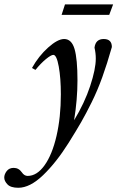

<svg xmlns="http://www.w3.org/2000/svg" viewBox="-107 -638 542 886"><path d="M177.2 -569.3 192.9 -617.7H415L397 -569.3ZM-22.5 228.5Q-57.6 228.5 -72.5 212.9Q-87.4 197.3 -87.4 181.6Q-87.4 166.5 -76.2 151.6Q-64.9 136.7 -43.9 136.7Q-20.5 136.7 -6.3 157.2Q4.9 173.8 20.5 173.8Q63.5 173.8 98.6 124.8Q133.8 75.7 153.8 -10.7Q173.8 -97.2 173.8 -202.6Q173.8 -277.3 164.1 -331.1Q154.3 -384.8 139.2 -384.8Q128.9 -384.8 105.2 -365.5Q81.5 -346.2 56.6 -315.4L40.5 -324.2Q71.3 -379.4 115.2 -418.7Q159.2 -458 189 -458Q223.6 -458 237.1 -411.6Q250.5 -365.2 250.5 -267.1Q250.5 -178.2 234.9 -83Q283.2 -162.6 309.1 -241Q335 -319.3 335 -367.7Q335 -393.1 329.1 -418Q334 -458 371.6 -458Q409.2 -458 409.2 -420.9Q387.2 -343.3 365 -281.7Q342.8 -220.2 316.2 -166.5Q289.6 -112.8 267.6 -74.5Q245.6 -36.1 209.5 21.5Q152.3 112.3 91.8 170.4Q31.2 228.5 -22.5 228.5Z"/></svg>

Font: Elstob 8pt Medium
Style: Italic
Weight: 500
Italic angle: -20°
Designer: Peter S. Baker
Version: Version 1.015